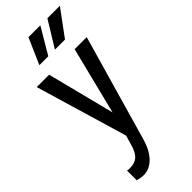

<svg xmlns="http://www.w3.org/2000/svg" viewBox="-308 -785 1032 1032"><g transform="rotate(-45 208.5 -268.5)"><path d="M209 -143.6 111.3 -528.3H17.1L172.4 -4.4L155.3 54.7C146.5 84 135 104.6 120.8 116.5C106.7 128.3 87.1 134.3 62 134.3L43 132.3V205.6C61.2 210.8 76.2 213.4 87.9 213.4C118.2 213.4 145.2 201.6 168.9 178C192.7 154.4 211.1 120 224.1 74.7L397 -528.3H305.2ZM319.3 -749.5 228.5 -601.6H305.2L414.1 -749.5ZM175.3 -749.5 110.4 -601.6H178.2L265.6 -749.5Z"/></g></svg>

Font: Roboto Condensed
Style: Regular
Weight: 400
Designer: Google
Version: Version 2.134; 2016